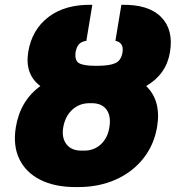

<svg xmlns="http://www.w3.org/2000/svg" viewBox="-20 -757 722 787"><path d="M371.1 -487.3H380.9Q429.2 -487.3 453.4 -498.5Q477.5 -509.8 482.4 -543.9Q487.8 -582.5 453.1 -589.8L477.5 -737.3Q588.4 -739.7 640.1 -687.5Q691.9 -635.3 676.8 -543.9Q662.1 -452.6 579.1 -404.3Q641.6 -344.2 624 -237.3Q611.3 -162.1 566.9 -106.7Q522.5 -51.3 454.1 -20.8Q385.7 9.8 299.8 9.8H290Q203.6 9.8 144.3 -20.5Q85 -50.8 58.8 -106Q32.7 -161.1 44.9 -235.4Q62.5 -343.8 145.5 -404.3Q81.1 -452.1 95.7 -543.9Q110.8 -635.7 179.2 -687.7Q247.6 -739.7 358.4 -737.3L334 -589.8Q313 -586.4 303.5 -575.4Q293.9 -564.5 290 -543.9Q285.2 -508.8 304 -498Q322.8 -487.3 371.1 -487.3ZM356.4 -334H346.7Q305.2 -334 276.1 -307.1Q247.1 -280.3 239.3 -235.4Q231.9 -192.4 252.4 -165.8Q272.9 -139.2 314.5 -139.6H324.2Q364.7 -139.2 393.3 -165.3Q421.9 -191.4 428.7 -237.3Q435.5 -282.2 416.3 -308.1Q397 -334 356.4 -334Z"/></svg>

Font: Inter Display Black
Style: Italic
Weight: 900
Italic angle: -9.39999°
Designer: Rasmus Andersson
Foundry: rsms
Version: Version 4.000;git-a52131595